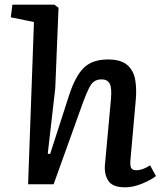

<svg xmlns="http://www.w3.org/2000/svg" viewBox="-20 -787 704 820"><path d="M646 -35Q626 -19 587.5 -3Q549 13 514 13Q461 13 443 -14.5Q425 -42 428 -81L454 -365Q458 -413 448 -430.5Q438 -448 414 -448Q382 -448 366.5 -422Q351 -396 330 -337L209 0H100L125 -693L26 -713L33 -767H212L230 -754L216 -410L184 -131L194 -129L274 -377Q301 -461 337.5 -497Q374 -533 441 -533Q497 -533 524 -509Q551 -485 557.5 -446Q564 -407 560 -362L537 -103Q535 -80 540 -70Q545 -60 563 -60Q589 -60 621 -81Z"/></svg>

Font: Literata 7pt Medium
Style: Italic
Weight: 500
Italic angle: -2°
Designer: Latin by Veronika Burian and Jose Scaglione. Greek by Irene Vlachou. Cyrillic by Vera Evstafieva
Foundry: TypeTogether
Version: Version 3.002